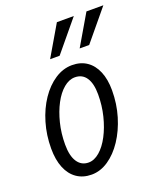

<svg xmlns="http://www.w3.org/2000/svg" viewBox="-139 -829 781 928"><g transform="rotate(-20 252.0 -365.0)"><path d="M172 10Q128 10 96 -12Q64 -34 47 -75.5Q30 -117 30 -175Q30 -244 48.5 -306.5Q67 -369 99.5 -417Q132 -465 174 -492.5Q216 -520 262 -520Q306 -520 337.5 -498.5Q369 -477 386 -436.5Q403 -396 403 -340Q403 -270 384 -207Q365 -144 332.5 -95Q300 -46 258.5 -18Q217 10 172 10ZM178 -50Q207 -50 235 -74Q263 -98 285 -140Q307 -182 320 -234.5Q333 -287 333 -344Q333 -400 313 -430Q293 -460 255 -460Q225 -460 197 -436.5Q169 -413 147.5 -372.5Q126 -332 113 -280Q100 -228 100 -170Q100 -112 120.5 -81Q141 -50 178 -50ZM222 -583H173L265 -740H352ZM374 -583H325L417 -740H504Z"/></g></svg>

Font: Instrument Sans Condensed
Style: Italic
Weight: 400
Width: 3
Italic angle: -13°
Designer: Rodrigo Fuenzalida
Foundry: fragTYPE
Version: Version 1.000;gftools[0.9.28]